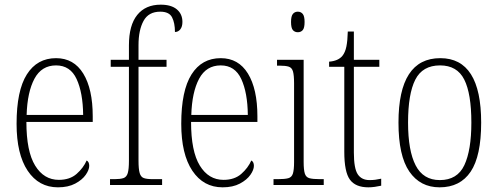

<svg xmlns="http://www.w3.org/2000/svg" viewBox="-20 -792 2131 822"><path d="M228 10Q146 10 98.5 -61Q51 -132 51 -262Q51 -404 95 -473.5Q139 -543 220 -543Q296 -543 336.5 -477Q377 -411 377 -294V-270H93Q93 -144 130.5 -83Q168 -22 232 -22Q279 -22 308 -47.5Q337 -73 351 -105Q362 -99 362 -82Q362 -65 347 -43.5Q332 -22 302 -6Q272 10 228 10ZM336 -300Q335 -395 308 -453.5Q281 -512 220 -512Q158 -512 127.5 -455Q97 -398 94 -300Z M451 0V-25H471Q495 -25 508.5 -29.5Q522 -34 527 -51Q532 -68 532 -104V-506H454V-536H532V-598Q532 -684 567.5 -728Q603 -772 668 -772Q713 -772 737 -752Q761 -732 761 -698Q761 -678 752 -666.5Q743 -655 729 -655Q729 -694 716.5 -718Q704 -742 666 -742Q616 -742 594.5 -702.5Q573 -663 573 -599V-536H693V-506H573V-104Q573 -68 578 -51Q583 -34 596 -29.5Q609 -25 634 -25H674V0Z M933 10Q851 10 803.5 -61Q756 -132 756 -262Q756 -404 800 -473.5Q844 -543 925 -543Q1001 -543 1041.5 -477Q1082 -411 1082 -294V-270H798Q798 -144 835.5 -83Q873 -22 937 -22Q984 -22 1013 -47.5Q1042 -73 1056 -105Q1067 -99 1067 -82Q1067 -65 1052 -43.5Q1037 -22 1007 -6Q977 10 933 10ZM1041 -300Q1040 -395 1013 -453.5Q986 -512 925 -512Q863 -512 832.5 -455Q802 -398 799 -300Z M1255 -654Q1242 -654 1234 -663Q1226 -672 1226 -698Q1226 -723 1234 -732.5Q1242 -742 1255 -742Q1268 -742 1276 -732.5Q1284 -723 1284 -698Q1284 -672 1276 -663Q1268 -654 1255 -654ZM1151 0V-25H1170Q1199 -25 1214 -29Q1229 -33 1234 -49Q1239 -65 1239 -98V-435Q1239 -469 1234.5 -485.5Q1230 -502 1216.5 -506.5Q1203 -511 1176 -511H1166V-536H1280V-99Q1280 -65 1285 -49Q1290 -33 1305 -29Q1320 -25 1349 -25H1366V0Z M1557 10Q1502 10 1478 -23Q1454 -56 1454 -142V-506H1389V-528Q1428 -531 1446 -553Q1458 -568 1463 -593Q1468 -618 1469 -657H1495V-536H1604V-506H1495V-139Q1495 -71 1511.5 -46Q1528 -21 1562 -21Q1576 -21 1587 -22.5Q1598 -24 1612 -27V3Q1599 6 1584.5 8Q1570 10 1557 10Z M1862 10Q1779 10 1732.5 -57.5Q1686 -125 1686 -267Q1686 -543 1865 -543Q2040 -543 2040 -267Q2040 -124 1995 -57Q1950 10 1862 10ZM1863 -21Q1938 -21 1968 -85Q1998 -149 1998 -267Q1998 -391 1967.5 -451.5Q1937 -512 1864 -512Q1789 -512 1758 -451Q1727 -390 1727 -267Q1727 -147 1759.5 -84Q1792 -21 1863 -21Z"/></svg>

Font: Noto Serif Tamil Condensed ExtraLight
Style: Regular
Weight: 200
Width: 3
Designer: Indian Type Foundry, Tom Grace, and the Monotype Design Team
Foundry: Monotype Imaging Inc.
Version: Version 2.004; ttfautohint (v1.8.4.7-5d5b)